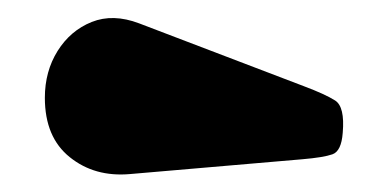

<svg xmlns="http://www.w3.org/2000/svg" viewBox="-20 -864 435 214"><path d="M125 -670 317 -686.5Q340.5 -688.5 350.5 -692Q360.5 -695.5 362 -716Q364.5 -745 353.5 -752Q342.5 -759 318.5 -768L135 -838Q106 -849 82.2 -839.5Q58.5 -830 44.2 -807.2Q30 -784.5 30 -755Q30 -711 57.8 -688.8Q85.5 -666.5 125 -670Z"/></svg>

Font: Besley Black
Style: Regular
Weight: 900
Designer: Owen Earl
Foundry: indestructible type*
Version: Version 2.001